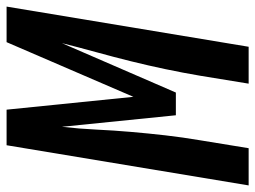

<svg xmlns="http://www.w3.org/2000/svg" viewBox="-133 -659 775 583"><g transform="rotate(-90 254.5 -367.5)"><path d="M-17 0 105 -735H213L252 -350L418 -735H526L404 0H292L316 -147Q325 -200 336 -252.5Q347 -305 360 -357.5Q373 -410 387.5 -462.5Q402 -515 415 -567L265 -221H196L161 -567Q155 -515 152.5 -462.5Q150 -410 145.5 -357.5Q141 -305 135 -252.5Q129 -200 120 -147L96 0Z"/></g></svg>

Font: Iosevka SS04
Style: Bold Italic
Weight: 700
Italic angle: -9°
Monospace: yes
Designer: Belleve Invis
Foundry: Belleve Invis
Version: Version 19.0.0; ttfautohint (v1.8.4)